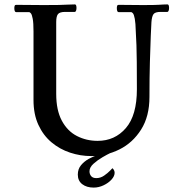

<svg xmlns="http://www.w3.org/2000/svg" viewBox="-20 -695 822 871"><path d="M667 -595Q666 -580 664 -532.5Q662 -485 660 -413.5Q658 -342 658 -255Q658 -167 620 -107Q582 -47 521.5 -17Q461 13 394 13Q345 13 298 -2.5Q251 -18 213.5 -49.5Q176 -81 154 -129Q132 -177 132 -241V-552Q132 -591 128.5 -609.5Q125 -628 120.5 -634Q116 -640 111 -640H53Q45 -640 45 -659Q45 -664 46.5 -668.5Q48 -673 53 -673Q85 -673 117 -672.5Q149 -672 179 -672Q222 -672 246.5 -672.5Q271 -673 287 -674Q303 -675 319 -675Q324 -675 325.5 -670Q327 -665 327 -659Q327 -652 325 -646.5Q323 -641 319 -641H276Q251 -641 243 -631Q235 -621 235 -595V-269Q235 -195 260.5 -147.5Q286 -100 329 -78Q372 -56 423 -56Q501 -56 551 -114Q601 -172 601 -290Q601 -367 600.5 -413Q600 -459 599 -490Q598 -521 596 -552Q595 -591 591.5 -609.5Q588 -628 583.5 -634Q579 -640 574 -640H518Q510 -640 510 -659Q510 -664 511.5 -668.5Q513 -673 518 -673Q548 -673 574 -672.5Q600 -672 631 -672Q663 -672 679.5 -672.5Q696 -673 704.5 -673.5Q713 -674 720 -674.5Q727 -675 739 -675Q744 -675 745.5 -670Q747 -665 747 -659Q747 -652 745 -646.5Q743 -641 739 -641H709Q684 -641 676.5 -631Q669 -621 667 -595ZM490 68Q500 77 500 89Q500 104 486 119.5Q472 135 450 145.5Q428 156 405 156Q373 156 353 140.5Q333 125 333 97Q333 72 347.5 54.5Q362 37 383 25.5Q404 14 424.5 7.5Q445 1 457 -2H479V0Q468 5 445.5 18Q423 31 404.5 47.5Q386 64 386 82Q386 95 393.5 104Q401 113 417 113Q436 113 452.5 101.5Q469 90 479.5 79Q490 68 490 68Z"/></svg>

Font: Sedan SC
Style: Regular
Weight: 400
Designer: Sebastian Salazar
Foundry: Sebastian Salazar
Version: Version 1.100; ttfautohint (v1.8.4.7-5d5b)